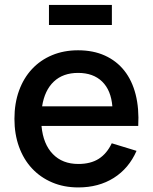

<svg xmlns="http://www.w3.org/2000/svg" viewBox="-20 -764 636 798"><path d="M183.5 -743.5H445V-660H183.5ZM305.5 -82.5Q357 -82.5 390.8 -104.2Q424.5 -126 444.5 -168.5L547.5 -137Q515.5 -64 452.8 -24.5Q390 15 305.5 15Q245.5 15 196.8 -5.8Q148 -26.5 113 -64Q78 -101.5 59 -154Q40 -206.5 40 -270Q40 -334.5 59 -387Q78 -439.5 113 -477Q148 -514.5 196.8 -534.8Q245.5 -555 304.5 -555Q367.5 -555 416 -533Q464.5 -511 496.8 -470.2Q529 -429.5 543.8 -371.2Q558.5 -313 554.5 -240.5H152.5Q159.5 -165 199.5 -123.8Q239.5 -82.5 305.5 -82.5ZM447 -322Q441.5 -389 404.5 -425Q367.5 -461 304.5 -461Q242 -461 203.8 -425Q165.5 -389 155 -322Z"/></svg>

Font: Vela Sans SemBd
Style: Regular
Weight: 600
Designer: Principal design: Mikhail Sharanda - project Manrope.
Design modification: Ravid Balaliev
Foundry: Mikhail Sharanda
Version: Version 1.001